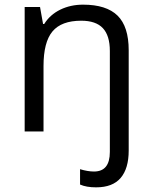

<svg xmlns="http://www.w3.org/2000/svg" viewBox="-20 -565 654 825"><path d="M533 82V-349Q533 -451 485 -498Q437 -545 337 -545Q283 -545 239 -523.5Q195 -502 170 -462H165L152 -535H86V0H167V-281Q167 -384 205.5 -430Q244 -476 329 -476Q392 -476 422 -444Q452 -412 452 -346V88Q452 172 384 172Q357 172 324 162V228Q351 240 393 240Q464 240 498.5 199.5Q533 159 533 82Z"/></svg>

Font: OpenSansMMV
Style: Regular
Weight: 400
Designer: Steve Matteson
Foundry: Ascender Corporation
Version: Version 4.000